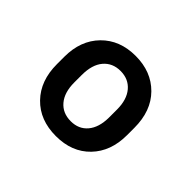

<svg xmlns="http://www.w3.org/2000/svg" viewBox="-97 -855 651 651"><g transform="rotate(45 228.5 -529.0)"><path d="M58.1 -547.4Q58.1 -625.5 104.7 -673.1Q151.4 -720.7 227.1 -720.7Q302.7 -720.7 349.6 -673.3Q396.5 -626 396.5 -544.9V-509.8Q396.5 -432.1 350.6 -384.5Q304.7 -336.9 228 -336.9Q150.9 -336.9 104.5 -384.8Q58.1 -432.6 58.1 -512.2ZM143.6 -509.8Q143.6 -461.9 166.3 -435.1Q189 -408.2 228 -408.2Q266.1 -408.2 288.3 -434.6Q310.5 -460.9 311 -508.3V-547.4Q311 -594.7 288.3 -621.6Q265.6 -648.4 227.1 -648.4Q189 -648.4 166.3 -621.8Q143.6 -595.2 143.6 -545.4Z"/></g></svg>

Font: Shabnam Medium FD
Style: Medium-FD
Weight: 500
Foundry: DejaVu fonts team - Redesigned by Saber Rastikerdar - Based on Vazir font
Version: Version 5.0.0